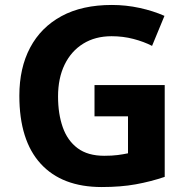

<svg xmlns="http://www.w3.org/2000/svg" viewBox="-20 -744 764 774"><path d="M361 -401H644V-31Q588 -12 527.5 -1Q467 10 390 10Q230 10 144 -84Q58 -178 58 -358Q58 -470 101.5 -552Q145 -634 228 -679Q311 -724 431 -724Q488 -724 543 -712Q598 -700 643 -680L593 -559Q560 -576 518 -587Q476 -598 430 -598Q364 -598 315.5 -568Q267 -538 240.5 -483.5Q214 -429 214 -355Q214 -285 233 -231Q252 -177 293 -146.5Q334 -116 400 -116Q432 -116 454.5 -119Q477 -122 496 -126V-275H361Z"/></svg>

Font: Noto Sans Bamum
Style: Bold
Weight: 700
Designer: Monotype Design Team
Foundry: Monotype Imaging Inc.
Version: Version 2.002; ttfautohint (v1.8.4.7-5d5b)